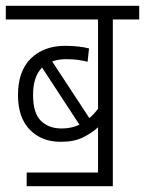

<svg xmlns="http://www.w3.org/2000/svg" viewBox="-20 -642 500 662"><path d="M72 -47H318V-203Q296 -183 265.5 -168Q235 -153 190 -153Q123 -153 82.5 -195Q42 -237 42 -314Q42 -397 86.5 -440.5Q131 -484 205 -484Q230 -484 251 -481.5Q272 -479 287 -475L282 -429Q267 -433 249 -435.5Q231 -438 208 -438Q181 -438 160 -430L288 -235Q304 -248 318 -267V-575H0V-622H460V-575H369V0H72ZM94 -315Q94 -252 121 -225.5Q148 -199 193 -199Q226 -199 254 -212L125 -409Q94 -378 94 -315Z"/></svg>

Font: Noto Sans Devanagari UI Condensed Light
Style: Regular
Weight: 300
Width: 3
Designer: Jelle Bosma - Monotype Design Team
Foundry: Monotype Imaging Inc.
Version: Version 2.004; ttfautohint (v1.8.4.7-5d5b)